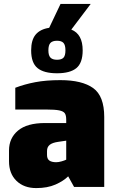

<svg xmlns="http://www.w3.org/2000/svg" viewBox="-20 -954 594 980"><path d="M139 -697Q139 -750 162 -777.5Q185 -805 231 -812L289 -934H443L344 -803Q402 -780 402 -697Q402 -633 370 -606.5Q338 -580 271 -580Q204 -580 171.5 -606.5Q139 -633 139 -697ZM314 -697Q314 -724 304 -735Q294 -746 271 -746Q248 -746 237.5 -735Q227 -724 227 -697Q227 -671 237.5 -660Q248 -649 271 -649Q294 -649 304 -659.5Q314 -670 314 -697ZM512 -357V0H358L328 -54Q304 -30 263 -12Q222 6 165 6Q102 6 64 -31Q26 -68 26 -131V-186Q26 -249 72 -287.5Q118 -326 210 -326H318V-343Q318 -365 311 -375.5Q304 -386 282.5 -390.5Q261 -395 215 -395H58V-506Q105 -524 160 -534.5Q215 -545 288 -545Q399 -545 455.5 -504.5Q512 -464 512 -357ZM318 -236 277 -230Q248 -226 234 -215Q220 -204 220 -183V-163Q220 -143 232 -134.5Q244 -126 267 -126Q279 -126 294.5 -130.5Q310 -135 318 -139Z"/></svg>

Font: Exo Black
Style: Regular
Weight: 900
Designer: Natanael Gama
Foundry: Natanael Gama
Version: Version 1.500; ttfautohint (v1.6)